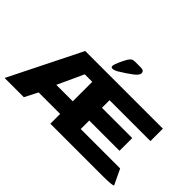

<svg xmlns="http://www.w3.org/2000/svg" viewBox="-134 -1143 1484 1484"><g transform="rotate(45 608.0 -401.0)"><path d="M1196 -11Q1193 -6 1164 -3Q1135 0 1076 0H510V-107H275L220 0H10L303 -588H1152V-452H705V-369H1036V-230H705V-137H1136ZM510 -245V-458H428L330 -245ZM583 -773Q593 -788 603.5 -795Q614 -802 633 -802H694Q714 -802 723.5 -795.5Q733 -789 733 -773Q733 -752 692.5 -721.5Q652 -691 593 -655Q567 -640 549 -640Q533 -640 533 -654Q533 -671 550.5 -709.5Q568 -748 583 -773Z"/></g></svg>

Font: Gold Bold
Style: Regular
Weight: 400
Designer: jaiki
Version: Version 1.000